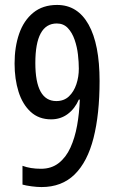

<svg xmlns="http://www.w3.org/2000/svg" viewBox="-20 -745 469 777"><path d="M148 12Q130 12 107.5 9Q85 6 71 2V-74Q103 -62 146 -62Q188 -62 217.5 -85Q247 -108 265 -147.5Q283 -187 292 -237Q301 -287 303 -342H299Q283 -305 254 -283.5Q225 -262 187 -262Q137 -262 104 -292.5Q71 -323 55 -374Q39 -425 39 -488Q39 -555 57.5 -608.5Q76 -662 114.5 -693.5Q153 -725 211 -725Q294 -725 338.5 -645.5Q383 -566 383 -417Q383 -283 358.5 -186.5Q334 -90 282 -39Q230 12 148 12ZM208 -336Q239 -336 259 -355Q279 -374 289 -404Q299 -434 299 -467Q299 -493 295.5 -524Q292 -555 282 -584Q272 -613 254.5 -631.5Q237 -650 210 -650Q123 -650 123 -490Q123 -336 208 -336Z"/></svg>

Font: Noto Sans Malayalam ExtraCondensed
Style: Regular
Weight: 400
Width: 2
Designer: Jelle Bosma - Monotype Design Team
Foundry: Monotype Imaging Inc.
Version: Version 2.104; ttfautohint (v1.8.4.7-5d5b)